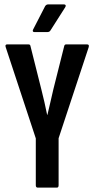

<svg xmlns="http://www.w3.org/2000/svg" viewBox="-20 -858 432 878"><path d="M152.6 0Q143.7 0 143.7 -10.9V-225.2L6.3 -641.7Q1.7 -655 12.8 -655H110Q118.3 -655 119.3 -647.4L169 -449.5Q176.3 -421.1 183 -391.6Q189.7 -362.1 195.5 -333.1H196.9Q203.8 -362.1 210.6 -391.4Q217.4 -420.7 224 -449.7L273.7 -647.4Q275.3 -655 282.7 -655H378.2Q389.4 -655 385.4 -641.7L248 -225.8V-10.9Q248 0 240.1 0ZM137.2 -711.3Q132 -711.3 130.4 -714.6Q128.8 -717.8 131.2 -722.6L186.3 -829.7Q191.7 -837.8 199.7 -837.8H273.1Q278.5 -837.8 280.1 -834Q281.7 -830.1 277.9 -824.3L211 -719.2Q206.7 -711.3 195.9 -711.3Z"/></svg>

Font: Sofia Sans Extra Condensed
Style: Regular
Weight: 400
Designer: Botio Nikoltchev, Ani Petrova
Foundry: lettersoup
Version: Version 4.101